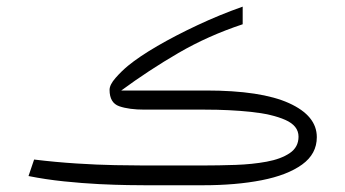

<svg xmlns="http://www.w3.org/2000/svg" viewBox="-20 -549 1021 569"><path d="M581.5 0H410.2Q395.5 0 359.1 -0.5Q322.8 -1 273.4 -3.4Q224.1 -5.9 169.7 -11.5Q115.2 -17.1 64.5 -27.3L81.1 -76.2Q145 -68.4 207 -64.5Q269 -60.5 321 -59.6Q373 -58.6 405.3 -58.6H581.1Q628.4 -58.6 678 -60.3Q727.5 -62 770 -69.8Q812.5 -77.6 838.6 -95.2Q864.7 -112.8 864.7 -144Q864.7 -176.3 825.7 -193.6Q786.6 -210.9 723.4 -217.5Q660.2 -224.1 587.9 -224.1H408.7Q362.3 -224.1 333.5 -234.1Q304.7 -244.1 304.7 -282.7Q304.7 -297.9 322.5 -318.1Q340.3 -338.4 359.9 -354.5Q392.6 -381.3 446.3 -412.6Q500 -443.8 565.7 -474.6Q631.3 -505.4 699.2 -529.3V-477.1Q596.2 -442.9 508.5 -391.8Q420.9 -340.8 339.4 -280.8H590.3Q753.9 -280.8 836.4 -243.4Q918.9 -206.1 918.9 -142.6Q918.9 -92.8 875.2 -61.3Q831.5 -29.8 755.4 -14.9Q679.2 0 581.5 0Z"/></svg>

Font: Vazir Thin FD
Style: Thin-FD
Weight: 100
Designer: Saber Rastikerdar
Foundry: Saber Rastikerdar
Version: Version 30.0.0